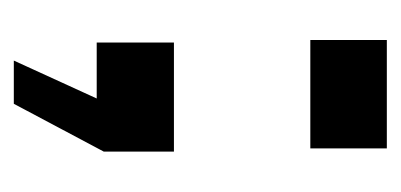

<svg xmlns="http://www.w3.org/2000/svg" viewBox="-168 -282 566 271"><g transform="rotate(90 115.5 -147.0)"><path d="M66 117 119.5 0H40.5V-109H194.5V-10L127 117ZM37 -301.5V-409.5H190V-301.5Z"/></g></svg>

Font: Big Shoulders Text Thin SemiBold
Style: Regular
Weight: 600
Version: Version 2.002